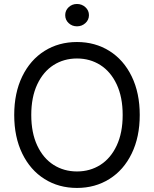

<svg xmlns="http://www.w3.org/2000/svg" viewBox="-20 -926 767 956"><path d="M363.3 9.8Q272.5 9.8 201.7 -34.7Q130.9 -79.1 90.8 -161.4Q50.8 -243.7 50.8 -353.5Q50.8 -463.4 90.8 -545.7Q130.9 -627.9 201.7 -672.4Q272.5 -716.8 363.3 -716.8Q453.6 -716.8 524.7 -672.4Q595.7 -627.9 635.7 -545.7Q675.8 -463.4 675.8 -353.5Q675.8 -243.7 635.7 -161.4Q595.7 -79.1 524.7 -34.7Q453.6 9.8 363.3 9.8ZM363.3 -634.8Q298.3 -634.8 246.8 -602.1Q195.3 -569.3 165.5 -505.9Q135.7 -442.4 135.7 -353.5Q135.7 -264.6 165.5 -201.2Q195.3 -137.7 246.8 -105Q298.3 -72.3 363.3 -72.3Q428.2 -72.3 479.7 -105Q531.2 -137.7 561 -201.2Q590.8 -264.6 590.8 -353.5Q590.8 -442.4 561 -505.9Q531.2 -569.3 479.7 -602.1Q428.2 -634.8 363.3 -634.8ZM304.7 -850.6Q304.7 -874 321.8 -890.1Q338.9 -906.2 363.3 -906.2Q387.7 -906.2 405.3 -890.1Q422.9 -874 422.9 -850.6Q422.9 -827.1 405.3 -811Q387.7 -794.9 363.3 -794.9Q338.9 -794.9 321.8 -811Q304.7 -827.1 304.7 -850.6Z"/></svg>

Font: Pretendard JP
Style: Regular
Weight: 400
Designer: Base glyphs from Inter by Rasmus Andersson; Hangeul glyphs from Noto Sans CJK(Source Han Sans) by Jang Soo-young and Kan
Foundry: Kil Hyung-jin
Version: Version 1.309